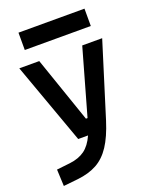

<svg xmlns="http://www.w3.org/2000/svg" viewBox="-171 -817 928 1148"><g transform="rotate(-20 293.0 -243.0)"><path d="M31.7 234.4 26.9 128.4 112.8 118.7Q169.9 111.8 207.5 84.7Q245.1 57.6 271 0H208.5L22 -517.6H148.9L293.5 -98.6H303.7L422.4 -517.6H549.3L402.3 -45.9Q373 46.9 335.7 103.8Q298.3 160.6 247.1 188.7Q195.8 216.8 124.5 224.6ZM90.3 -609.4V-719.7H510.3V-609.4Z"/></g></svg>

Font: Cascadia Mono PL SemiBold
Style: Regular
Weight: 600
Monospace: yes
Designer: Aaron Bell
Foundry: Saja Typeworks
Version: Version 2404.023; ttfautohint (v1.8.4)